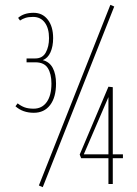

<svg xmlns="http://www.w3.org/2000/svg" viewBox="-20 -762 569 795"><path d="M44 -322 53 -334Q67 -323 82 -317.5Q97 -312 119 -312Q154 -312 173.5 -339.5Q193 -367 193 -416Q193 -456 178 -480Q163 -504 126 -504H90V-520H126Q156 -520 169.5 -544.5Q183 -569 183 -604Q183 -645 165.5 -668.5Q148 -692 117 -692Q98 -692 85.5 -688Q73 -684 63 -677L55 -688Q79 -709 119 -709Q156 -709 178 -680.5Q200 -652 200 -604Q200 -570 189 -545.5Q178 -521 157 -513Q185 -506 198.5 -480.5Q212 -455 212 -416Q212 -359 187.5 -327Q163 -295 120 -295Q74 -295 44 -322ZM157 13 141 6 437 -742 453 -735ZM316 -107 310 -122 429 -403 447 -401V-123H489V-107H447V0H429V-107ZM327 -123H429V-360Z"/></svg>

Font: Georama Condensed Thin
Style: Regular
Weight: 100
Width: 3
Designer: Jean-Baptiste Levee
Foundry: Production Type
Version: Version 1.000